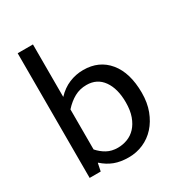

<svg xmlns="http://www.w3.org/2000/svg" viewBox="-171 -824 882 947"><g transform="rotate(-30 270.0 -350.5)"><path d="M502 -235Q502 -179 485 -134Q468 -89 439 -57Q410 -25 371 -8Q332 9 288 9Q242 9 207.5 -4Q173 -17 143 -44H141L132 0H69V-710H156V-411Q188 -445 226.5 -461Q265 -477 307 -477Q397 -477 449.5 -413Q502 -349 502 -235ZM410 -234Q410 -312 377 -358.5Q344 -405 284 -405Q246 -405 215 -388Q184 -371 156 -340V-112Q177 -88 203.5 -73.5Q230 -59 265 -59Q293 -59 319.5 -69Q346 -79 366 -100.5Q386 -122 398 -155Q410 -188 410 -234Z"/></g></svg>

Font: Mukta Vaani
Style: Regular
Weight: 400
Designer: Noopur Datye, Girish Dalvi, Yashodeep Gholap, Pallavi Karambelkar
Foundry: Ek Type
Version: Version 2.538;PS 1.000;hotconv 16.6.51;makeotf.lib2.5.65220;